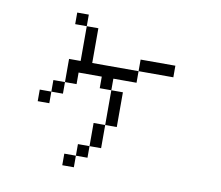

<svg xmlns="http://www.w3.org/2000/svg" viewBox="-86 -854 1172 1020"><g transform="rotate(10 500.0 -344.0)"><path d="M812.5 -500V-562.5H625V-500H375V-687.5H312.5V-500H250Q250 -500 250 -375H187.5V-312.5H125V-250H187.5V-312.5H250V-375H312.5V-437.5H437.5V-375H500V-187.5H437.5Q437.5 -187.5 437.5 -62.5H375V0H312.5V62.5H375V0H437.5V-62.5H500Q500 -62.5 500 -187.5H562.5V-375H500V-437.5H625V-500ZM312.5 -687.5V-750H250V-687.5Z"/></g></svg>

Font: Unifont
Style: Regular
Weight: 500
Version: Version 15.1.04